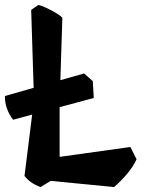

<svg xmlns="http://www.w3.org/2000/svg" viewBox="-68 -740 580 776"><path d="M459 -146 484 -96Q470 -66 445 -36.5Q420 -7 393 16L137 -9L96 16Q54 1 31 -29L62 -277L-15 -256Q-29 -273 -39 -299Q-49 -325 -48 -352L68 -385L58 -700L87 -720Q98 -718 117.5 -709Q137 -700 156 -689Q175 -678 184 -668L176 -416L272 -443L307 -412L311 -344L173 -307V-106Z"/></svg>

Font: Langar
Style: Regular
Weight: 400
Designer: Alessia Mazzarella
Foundry: Typeland
Version: Version 1.001; ttfautohint (v1.8.3)